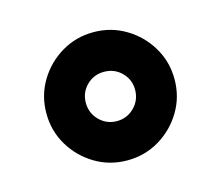

<svg xmlns="http://www.w3.org/2000/svg" viewBox="-61 -486 561 489"><g transform="rotate(-15 220.0 -241.0)"><path d="M51.3 -240.7Q51.3 -287.1 74.2 -325.4Q97.2 -363.8 135.5 -386.7Q173.8 -409.7 220.2 -409.7Q266.6 -409.7 304.9 -386.7Q343.3 -363.8 366.2 -325.4Q389.2 -287.1 389.2 -240.7Q389.2 -194.3 366.2 -156Q343.3 -117.7 304.9 -94.7Q266.6 -71.8 220.2 -71.8Q173.8 -71.8 135.5 -94.7Q97.2 -117.7 74.2 -156Q51.3 -194.3 51.3 -240.7ZM155.3 -240.7Q155.3 -213.4 174.3 -194.3Q193.4 -175.3 220.2 -175.3Q247.1 -175.3 266.1 -194.3Q285.2 -213.4 285.2 -240.7Q285.2 -267.6 266.4 -286.4Q247.6 -305.2 220.2 -305.2Q192.9 -305.2 174.1 -286.4Q155.3 -267.6 155.3 -240.7Z"/></g></svg>

Font: Vazir FD-UI
Style: Bold-FD-UI
Weight: 700
Designer: Saber Rastikerdar
Foundry: Saber Rastikerdar
Version: Version 30.0.0